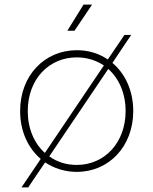

<svg xmlns="http://www.w3.org/2000/svg" viewBox="-20 -740 663 830"><path d="M312 3C450 3 556 -106 556 -260C556 -348 521 -422 466 -468L547 -589H518L446 -483C408 -509 362 -523 312 -523C173 -523 67 -414 67 -260C67 -173 101 -100 156 -53L73 70H102L175 -38C214 -12 261 3 312 3ZM312 -27C267 -27 226 -40 193 -64L448 -442C494 -401 523 -337 523 -260C523 -122 431 -27 312 -27ZM271 -607H302L378 -720H341ZM100 -260C100 -398 192 -492 312 -492C356 -492 396 -479 429 -457L174 -79C128 -120 100 -184 100 -260Z"/></svg>

Font: Chess Sans ExtraLight
Style: Regular
Weight: 275
Designer: Wolf Bōese
Foundry: Wolf Bōese
Version: Version 7.223;Glyphs 3.3 (3306)